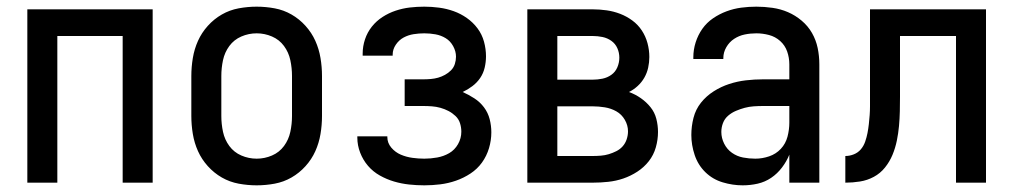

<svg xmlns="http://www.w3.org/2000/svg" viewBox="-20 -548 3040 576"><path d="M62 0V-520H438V0H348V-440H152V0Z M750 8Q723 8 696 3Q669 -2 645.5 -15.5Q622 -29 603.5 -49.5Q585 -70 574 -94.5Q563 -119 558.5 -146Q554 -173 554 -200V-320Q554 -347 558.5 -374Q563 -401 574 -425.5Q585 -450 603.5 -470.5Q622 -491 645.5 -504.5Q669 -518 696 -523Q723 -528 750 -528Q777 -528 804 -523Q831 -518 854.5 -504.5Q878 -491 896.5 -470.5Q915 -450 926 -425.5Q937 -401 941.5 -374Q946 -347 946 -320V-200Q946 -173 941.5 -146Q937 -119 926 -94.5Q915 -70 896.5 -49.5Q878 -29 854.5 -15.5Q831 -2 804 3Q777 8 750 8ZM750 -72Q774 -72 796 -81.5Q818 -91 832 -110Q846 -129 851 -152.5Q856 -176 856 -200V-320Q856 -344 851 -367.5Q846 -391 832 -410Q818 -429 796 -438.5Q774 -448 750 -448Q726 -448 704 -438.5Q682 -429 668 -410Q654 -391 649 -367.5Q644 -344 644 -320V-200Q644 -176 649 -152.5Q654 -129 668 -110Q682 -91 704 -81.5Q726 -72 750 -72Z M1253 8Q1230 8 1207 5.5Q1184 3 1162 -3.5Q1140 -10 1119.5 -21.5Q1099 -33 1084 -50.5Q1069 -68 1060.5 -90Q1052 -112 1052 -135V-139H1142V-137Q1142 -119 1154 -105Q1166 -91 1182.5 -84Q1199 -77 1217 -74.5Q1235 -72 1253 -72Q1272 -72 1291.5 -75.5Q1311 -79 1327.5 -88.5Q1344 -98 1354 -115.5Q1364 -133 1364 -153Q1364 -166 1360 -178.5Q1356 -191 1346.5 -200Q1337 -209 1325.5 -215Q1314 -221 1301.5 -224.5Q1289 -228 1276 -229Q1263 -230 1250 -230H1194V-310H1250Q1261 -310 1272.5 -311Q1284 -312 1294.5 -315Q1305 -318 1315 -323.5Q1325 -329 1333 -337Q1341 -345 1344.5 -356Q1348 -367 1348 -378Q1348 -394 1339.5 -409.5Q1331 -425 1317 -433.5Q1303 -442 1286.5 -445Q1270 -448 1253 -448Q1237 -448 1221 -445.5Q1205 -443 1191 -435.5Q1177 -428 1167.5 -414Q1158 -400 1158 -384V-381H1068V-387Q1068 -409 1075 -430Q1082 -451 1095.5 -468Q1109 -485 1127.5 -497Q1146 -509 1167 -516Q1188 -523 1209.5 -525.5Q1231 -528 1253 -528Q1275 -528 1297.5 -525Q1320 -522 1341 -514.5Q1362 -507 1380.5 -494Q1399 -481 1412.5 -463Q1426 -445 1432 -423Q1438 -401 1438 -379Q1438 -362 1434 -345Q1430 -328 1420.5 -314Q1411 -300 1397 -289.5Q1383 -279 1368 -272Q1386 -264 1403 -253Q1420 -242 1432 -226Q1444 -210 1449 -190.5Q1454 -171 1454 -151Q1454 -127 1447 -103.5Q1440 -80 1426 -60.5Q1412 -41 1391.5 -27.5Q1371 -14 1348 -6Q1325 2 1301 5Q1277 8 1253 8Z M1758 0H1562V-520H1758Q1779 -520 1800 -517Q1821 -514 1840.5 -506.5Q1860 -499 1877 -486.5Q1894 -474 1905.5 -456.5Q1917 -439 1922.5 -418.5Q1928 -398 1928 -377Q1928 -361 1924.5 -345Q1921 -329 1913 -315Q1905 -301 1893 -290Q1881 -279 1867 -272Q1886 -265 1902.5 -253.5Q1919 -242 1931.5 -226.5Q1944 -211 1949 -191.5Q1954 -172 1954 -152Q1954 -129 1947.5 -106Q1941 -83 1926.5 -64.5Q1912 -46 1892 -33Q1872 -20 1850 -12.5Q1828 -5 1804.5 -2.5Q1781 0 1758 0ZM1652 -309H1758Q1773 -309 1787.5 -312Q1802 -315 1814 -323.5Q1826 -332 1832 -346Q1838 -360 1838 -375Q1838 -390 1832 -403.5Q1826 -417 1814 -425.5Q1802 -434 1787.5 -437Q1773 -440 1758 -440H1652ZM1652 -80H1758Q1770 -80 1782.5 -81Q1795 -82 1806.5 -85.5Q1818 -89 1829 -94.5Q1840 -100 1848 -109Q1856 -118 1860 -130Q1864 -142 1864 -154Q1864 -172 1854.5 -188.5Q1845 -205 1829 -214Q1813 -223 1794.5 -226Q1776 -229 1758 -229H1652Z M2208 8Q2178 8 2148 -1Q2118 -10 2096 -31.5Q2074 -53 2064 -83Q2054 -113 2054 -143Q2054 -169 2060.5 -194.5Q2067 -220 2083 -240Q2099 -260 2121 -274Q2143 -288 2167.5 -296Q2192 -304 2217.5 -307Q2243 -310 2269 -310H2348V-355Q2348 -375 2341.5 -393.5Q2335 -412 2320.5 -425Q2306 -438 2287 -443Q2268 -448 2249 -448Q2231 -448 2214 -444.5Q2197 -441 2182.5 -431.5Q2168 -422 2159 -406.5Q2150 -391 2150 -374V-371H2060V-376Q2060 -399 2067 -421Q2074 -443 2087 -461.5Q2100 -480 2119 -493Q2138 -506 2159.5 -514Q2181 -522 2203.5 -525Q2226 -528 2249 -528Q2273 -528 2297.5 -524.5Q2322 -521 2344 -511.5Q2366 -502 2385 -486Q2404 -470 2416 -449Q2428 -428 2433 -404Q2438 -380 2438 -355V0H2348V-84Q2340 -64 2326 -45.5Q2312 -27 2293.5 -14.5Q2275 -2 2253 3Q2231 8 2208 8ZM2246 -72Q2267 -72 2287.5 -79Q2308 -86 2322.5 -101.5Q2337 -117 2342.5 -138Q2348 -159 2348 -180V-230H2269Q2255 -230 2241 -229Q2227 -228 2214 -224.5Q2201 -221 2188 -215.5Q2175 -210 2164.5 -201Q2154 -192 2149 -179Q2144 -166 2144 -152Q2144 -134 2152.5 -117Q2161 -100 2176 -89.5Q2191 -79 2209 -75.5Q2227 -72 2246 -72Z M2516 0V-80Q2529 -80 2541.5 -85Q2554 -90 2562.5 -100Q2571 -110 2575.5 -123Q2580 -136 2582.5 -149Q2585 -162 2586.5 -175.5Q2588 -189 2589 -202.5Q2590 -216 2590 -229Q2590 -242 2590 -256V-520H2938V0H2848V-440H2680V-258Q2680 -236 2679.5 -214Q2679 -192 2677 -170Q2675 -148 2670.5 -126Q2666 -104 2657.5 -83.5Q2649 -63 2635 -45.5Q2621 -28 2601.5 -17.5Q2582 -7 2560 -3.5Q2538 0 2516 0Z"/></svg>

Font: Iosevka Medium
Style: Regular
Weight: 500
Monospace: yes
Designer: Belleve Invis
Foundry: Belleve Invis
Version: Version 32.5.0; ttfautohint (v1.8.4)